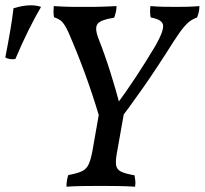

<svg xmlns="http://www.w3.org/2000/svg" viewBox="-101 -702 773 725"><path d="M285 -224Q261 -307 233.5 -386Q206 -465 174 -541Q158 -581 147.5 -599.5Q137 -618 127.5 -625Q118 -632 103 -637Q101 -648 101 -657.5Q101 -667 102 -679Q121 -678 139.5 -677Q158 -676 176.5 -676Q195 -676 213 -676Q233 -676 252.5 -676Q272 -676 293 -677Q314 -678 339 -679Q339 -667 336.5 -656.5Q334 -646 330 -635Q281 -628 268 -612.5Q255 -597 271 -556Q295 -495 315.5 -430Q336 -365 354 -297L338 -305Q377 -358 413.5 -413.5Q450 -469 487 -531Q516 -582 515 -605Q514 -628 468 -636Q464 -655 467 -679Q492 -677 513.5 -676.5Q535 -676 563 -676Q587 -676 607.5 -676.5Q628 -677 652 -679Q652 -657 643 -636Q632 -632 620.5 -625Q609 -618 593.5 -600Q578 -582 553 -543Q492 -446 439.5 -371Q387 -296 332 -224ZM150 3Q150 -11 152 -22Q154 -33 157 -41Q190 -47 207.5 -55Q225 -63 233.5 -81Q242 -99 248 -132L274 -280H368L340 -122Q335 -94 337.5 -78Q340 -62 356 -54Q372 -46 407 -40Q409 -30 410 -19.5Q411 -9 409 3Q378 1 344.5 0.5Q311 0 281 0Q248 0 212.5 0.5Q177 1 150 3ZM-43 -479Q-66 -476 -81 -485Q-70 -541 -62 -588Q-54 -635 -50 -671Q-33 -676 -16.5 -679Q0 -682 15 -682Q26 -682 36 -680.5Q46 -679 54 -676Q31 -637 5.5 -585.5Q-20 -534 -43 -479Z"/></svg>

Font: Vollkorn
Style: Italic
Weight: 400
Italic angle: -11°
Designer: Friedrich Althausen
Foundry: Friedrich Althausen
Version: Version 5.001